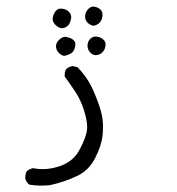

<svg xmlns="http://www.w3.org/2000/svg" viewBox="-20 -253 540 586"><path d="M69.3 310.5Q87.4 313.5 103.3 313.5Q119.1 313.5 132.8 312Q175.8 302.7 213.9 284.7Q250.5 268.1 270 230.2Q289.6 192.4 293 160.6Q294.4 147.9 294.4 132.8Q294.4 111.3 288.6 88.4Q282.2 64.5 267.6 29.8Q249 -15.1 216.3 -47.9L201.2 -51.3Q187 -48.8 180.2 -39.6Q177.2 -30.8 177.2 -22Q177.2 -21 177.2 -20Q193.4 2.4 210 27.3Q226.6 52.2 236.3 83.5Q246.1 114.7 246.1 134.8Q246.1 138.7 245.6 142.1Q243.7 164.1 224.1 201.7Q204.6 240.2 161.6 254.4Q135.3 263.2 109.9 263.2Q95.2 263.2 81.1 260.3Q66.9 262.7 60.1 272Q57.1 280.3 57.1 289.6Q57.1 291 57.1 292.5Q61 303.7 69.3 310.5ZM209 -110.4Q210 -114.7 210 -117.7Q210 -120.6 209.5 -122.6Q208.5 -127 205.6 -129.4Q198.7 -136.7 184.6 -139.6Q181.6 -140.6 178.7 -140.6Q169.4 -140.6 160.2 -131.3Q150.9 -122.1 150.9 -111.8Q150.9 -100.1 160.2 -90.8Q167 -84 175.8 -82.5Q188 -84.5 197.8 -90.8Q206.5 -96.2 209 -110.4ZM302.2 -117.7Q302.2 -125.5 295.9 -131.8Q288.1 -139.6 275.9 -141.1Q273.9 -141.6 272.5 -141.6Q262.7 -141.6 255.4 -134.3Q247.1 -126 247.1 -113.8Q247.1 -101.1 255.9 -92.3Q262.7 -85.4 271.5 -84.5Q285.2 -85.4 292 -92.8Q295.9 -96.2 298.3 -101.3Q300.8 -106.4 301.5 -110.8Q302.2 -115.2 302.2 -117.7ZM197.3 -200.7Q197.3 -208.5 192.4 -214.8L189.9 -217.3Q183.6 -224.1 171.9 -226.1Q168.9 -226.6 167 -226.6Q165 -226.6 163.6 -226.6Q162.1 -226.6 160.4 -226.1Q158.7 -225.6 157.2 -225.1Q154.3 -223.6 151.4 -220.7Q143.6 -212.4 141.1 -199.7Q140.6 -197.3 140.6 -195.3Q140.6 -185.5 149.2 -177Q157.7 -168.5 168.9 -166.5Q184.6 -168.9 190.9 -179.2Q194.3 -185.1 195.8 -191.4Q197.3 -197.8 197.3 -200.7ZM293 -207.5Q293 -217.3 286.4 -223.9Q279.8 -230.5 268.6 -232.4Q266.6 -232.9 265.1 -232.9Q256.3 -232.9 249 -225.1Q239.7 -214.8 239.7 -203.1Q239.7 -191.4 247.3 -183.8Q254.9 -176.3 265.6 -174.3Q276.4 -176.3 283.7 -183.6Q291 -190.9 292.5 -203.1Q293 -205.6 293 -207.5Z"/></svg>

Font: Bakudai
Style: ExtraLight
Weight: 200
Version: Version 1.48